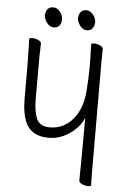

<svg xmlns="http://www.w3.org/2000/svg" viewBox="-59 -905 617 953"><g transform="rotate(5 250.0 -428.5)"><path d="M342 -764Q323 -764 308.5 -783.5Q294 -803 294 -820Q297 -863 333 -863Q352 -863 366.5 -844.5Q381 -826 381 -806Q377 -764 342 -764ZM178 -764Q158 -764 143.5 -783.5Q129 -803 129 -820Q132 -863 169 -863Q187 -863 201.5 -844.5Q216 -826 216 -806Q213 -764 178 -764ZM62 -698Q62 -702 77 -702Q92 -702 107 -695Q122 -688 122 -679L120 -612V-403Q120 -342 135 -306Q151 -268 201 -268Q272 -268 319 -325Q363 -381 368 -467Q372 -509 373 -580Q373 -641 371 -673V-698Q371 -702 385.5 -702Q400 -702 415 -695Q430 -688 430 -679L429 -608L430 -75Q431 -10 431 1Q431 6 416.5 6Q402 6 386.5 -1Q371 -8 371 -17Q373 -149 373 -310V-330L364 -312Q341 -272 296 -244Q251 -216 201 -216Q117 -216 87 -277Q65 -323 65 -399Q65 -597 64 -618Z"/></g></svg>

Font: Moon Stars Kai HW Light
Style: Regular
Weight: 300
Designer: GuiWonder
Version: Version 1.101